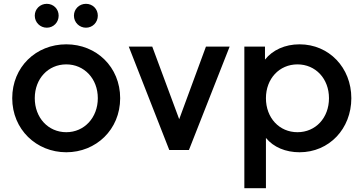

<svg xmlns="http://www.w3.org/2000/svg" viewBox="-20 -785 1903 1005"><path d="M327 12C482 12 609 -106 609 -271C609 -434 485 -553 327 -553C168 -553 44 -434 44 -271C44 -108 170 12 327 12ZM162 -271C162 -373 232 -448 327 -448C421 -448 492 -373 492 -271C492 -169 421 -93 327 -93C232 -93 162 -169 162 -271ZM162 -703C162 -668 190 -640 225 -640C260 -640 287 -668 287 -703C287 -738 260 -765 225 -765C190 -765 162 -738 162 -703ZM367 -703C367 -668 395 -640 430 -640C465 -640 492 -668 492 -703C492 -738 465 -765 430 -765C395 -765 367 -738 367 -703Z M866 0H969L1182 -541H1058L918 -161L777 -541H654Z M1259 200H1372V-63C1412 -14 1476 12 1548 12C1703 12 1819 -111 1819 -271C1819 -431 1702 -553 1548 -553C1471 -553 1407 -523 1367 -473V-541H1259ZM1372 -271C1372 -373 1442 -448 1537 -448C1632 -448 1702 -373 1702 -271C1702 -168 1632 -93 1537 -93C1442 -93 1372 -168 1372 -271Z"/></svg>

Font: Mluvka SemiBold
Style: Regular
Weight: 600
Designer: Modified by Jiří Krblich, Original typeface by Gumpita Rahayu
Foundry: Gumpita Rahayu & Jiří Krblich
Version: Version 2.000;Glyphs 3.1.1 (3134)